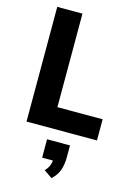

<svg xmlns="http://www.w3.org/2000/svg" viewBox="-144 -780 805 1140"><g transform="rotate(15 258.5 -209.5)"><path d="M61 0V-705H216V-130H494V0ZM291 286 240 251Q259 231 266 211.5Q273 192 273 168L302 183H206V70H347V143Q347 187 335 222Q323 257 291 286Z"/></g></svg>

Font: Nunito Sans 12pt ExtraLight
Style: Weight 830 Width 84 Optical size 12.0 YTLC 445
Weight: 830
Width: 4
Designer: Vernon Adams
Foundry: Vernon Adams
Version: Version 3.101;gftools[0.9.27]